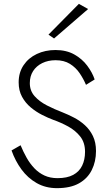

<svg xmlns="http://www.w3.org/2000/svg" viewBox="-20 -969 564 998"><path d="M87 -214 40 -187Q59 -133 91.5 -88.5Q124 -44 170.5 -17.5Q217 9 276 9Q346 9 390.5 -16Q435 -41 457 -85Q479 -129 479 -184Q479 -229 463 -262Q447 -295 421 -318.5Q395 -342 364 -358Q333 -374 305 -385Q263 -401 224 -421Q185 -441 160 -469Q135 -497 135 -537Q135 -573 152 -599.5Q169 -626 199.5 -641Q230 -656 269 -656Q313 -656 343.5 -637Q374 -618 394 -588.5Q414 -559 427 -528L472 -556Q460 -592 433.5 -627.5Q407 -663 366 -686Q325 -709 268 -709Q215 -709 171.5 -688.5Q128 -668 102.5 -630Q77 -592 77 -541Q77 -498 94.5 -466Q112 -434 139.5 -411Q167 -388 198.5 -372Q230 -356 257 -346Q297 -332 334.5 -311.5Q372 -291 397 -259.5Q422 -228 422 -180Q422 -139 407 -108Q392 -77 360.5 -60Q329 -43 279 -43Q241 -43 211.5 -56.5Q182 -70 159 -94Q136 -118 118.5 -149Q101 -180 87 -214ZM438 -922 390 -949 232 -789 261 -769Z"/></svg>

Font: Jost Light
Style: Regular
Weight: 300
Version: Version 3.710